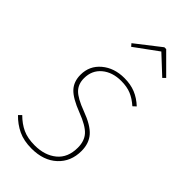

<svg xmlns="http://www.w3.org/2000/svg" viewBox="-241 -824 895 895"><g transform="rotate(45 207.0 -376.0)"><path d="M375 -476 360 -462Q333 -486 305.5 -497.5Q278 -509 240 -509Q182 -509 145 -478Q108 -447 108 -395Q108 -357 131 -333Q154 -309 216 -286Q284 -261 312 -229Q340 -197 340 -147Q340 -77 293 -33.5Q246 10 167 10Q116 10 79 -7.5Q42 -25 12 -56L26 -70Q55 -41 87.5 -26Q120 -11 167 -11Q233 -11 275 -45.5Q317 -80 317 -146Q317 -190 293 -216.5Q269 -243 206 -267Q138 -293 111.5 -321.5Q85 -350 85 -395Q85 -454 129.5 -491.5Q174 -529 241 -529Q282 -529 314 -516Q346 -503 375 -476ZM160 -654 149 -667 271 -762H283L378 -667L365 -654L275 -738Z"/></g></svg>

Font: Fira Sans Condensed Thin
Style: Italic
Weight: 250
Width: 3
Italic angle: -8°
Designer: Carrois Corporate & Edenspiekermann AG
Foundry: Carrois Corporate GbR & Edenspiekermann AG
Version: Version 4.203